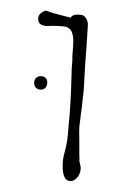

<svg xmlns="http://www.w3.org/2000/svg" viewBox="-40 -691 325 499"><g transform="rotate(5 122.5 -441.0)"><path d="M186 -257Q186 -243 178.5 -233Q171 -223 161 -223Q138 -223 138 -276Q138 -281 141.5 -301.5Q145 -322 145 -340V-404Q145 -417 143 -463L140 -516V-527Q140 -540 139 -545Q139 -550 138.5 -575Q138 -600 131 -611Q124 -622 109 -622Q94 -622 82 -621Q68 -619 65 -619Q42 -619 42 -637V-639Q42 -650 59 -659Q77 -655 80 -654Q120 -647 126 -646Q129 -656 151 -656Q159 -656 165 -649Q171 -642 172 -632Q174 -556 174 -526L176 -463L175 -420L173 -367Q173 -356 176 -330L179 -295Q181 -281 181 -276Q186 -263 186 -257ZM46 -471Q46 -479 51 -483.5Q56 -488 63 -488Q71 -488 75.5 -483.5Q80 -479 80 -471Q80 -463 75.5 -458Q71 -453 63 -453Q55 -453 50.5 -458Q46 -463 46 -471Z"/></g></svg>

Font: Amatic SC
Style: Regular
Weight: 400
Designer: Multiple Designers
Foundry: Vernon Adams
Version: Version 2.505